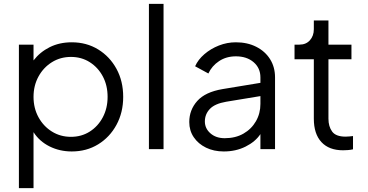

<svg xmlns="http://www.w3.org/2000/svg" viewBox="-20 -765 1886 985"><path d="M77 200H152V-87Q182 -40 234 -14Q286 12 348 12Q424 12 483.5 -24.5Q543 -61 577.5 -124.5Q612 -188 612 -268Q612 -349 577.5 -412Q543 -475 483.5 -511.5Q424 -548 348 -548Q285 -548 235 -523Q185 -498 152 -455V-536H77ZM344 -63Q290 -63 246.5 -90Q203 -117 177.5 -163.5Q152 -210 152 -268Q152 -326 177.5 -372.5Q203 -419 246.5 -446Q290 -473 344 -473Q398 -473 440.5 -446Q483 -419 507.5 -373Q532 -327 532 -268Q532 -210 507.5 -163.5Q483 -117 440.5 -90Q398 -63 344 -63Z M744 0H819V-745H744Z M1128 12Q1190 12 1240 -13Q1290 -38 1316 -77V0H1391V-368Q1391 -421 1365.5 -461.5Q1340 -502 1294.5 -525Q1249 -548 1190 -548Q1145 -548 1103 -531.5Q1061 -515 1028.5 -487Q996 -459 981 -425L1049 -388Q1067 -427 1104 -451.5Q1141 -476 1190 -476Q1246 -476 1281 -446Q1316 -416 1316 -368V-340L1122 -308Q1033 -293 992 -247Q951 -201 951 -139Q951 -95 974 -61Q997 -27 1037 -7.5Q1077 12 1128 12ZM1031 -142Q1031 -179 1056.5 -206Q1082 -233 1140 -243L1316 -272V-232Q1316 -183 1293 -143Q1270 -103 1229 -79.5Q1188 -56 1133 -56Q1088 -56 1059.5 -81Q1031 -106 1031 -142Z M1740 6Q1749 6 1764 5Q1779 4 1791 1V-67Q1783 -66 1772 -65Q1761 -64 1753 -64Q1703 -64 1684 -90Q1665 -116 1665 -156V-461H1783V-536H1665V-660H1590V-615Q1590 -581 1570 -558.5Q1550 -536 1516 -536H1491V-461H1590V-156Q1590 -78 1629 -36Q1668 6 1740 6Z"/></svg>

Font: Plus Jakarta Sans
Style: Regular
Weight: 400
Designer: Gumpita Rahayu
Foundry: Tokotype
Version: Version 2.004; ttfautohint (v1.8.3)